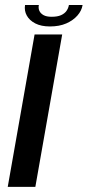

<svg xmlns="http://www.w3.org/2000/svg" viewBox="-20 -724 340 744"><path d="M10 0H117L221 -590.5H114ZM173.5 -621.5Q210 -621.5 236.8 -633.2Q263.5 -645 280 -663.8Q296.5 -682.5 300 -704.5H247Q245 -692.5 237.8 -682Q230.5 -671.5 216.5 -665.2Q202.5 -659 180 -659Q160 -659 148.5 -665.5Q137 -672 132.5 -682.2Q128 -692.5 130.5 -704.5H77Q73.5 -682.5 83.8 -663.8Q94 -645 116.8 -633.2Q139.5 -621.5 173.5 -621.5Z"/></svg>

Font: Anybody SemiExpanded
Style: Italic
Weight: 400
Width: 6
Italic angle: -10°
Version: Version 1.113;gftools[0.9.25]